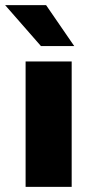

<svg xmlns="http://www.w3.org/2000/svg" viewBox="-40 -730 360 750"><path d="M60 0V-490H240V0ZM-20 -710H140L250 -550H120Z"/></svg>

Font: Xolonium
Style: Bold
Weight: 700
Designer: Severin Meyer
Version: Version 4.2